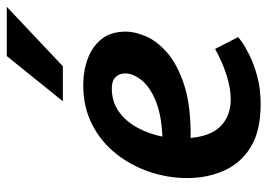

<svg xmlns="http://www.w3.org/2000/svg" viewBox="-131 -644 787 565"><g transform="rotate(-90 262.5 -361.5)"><path d="M294 -510Q337 -510 373 -496.5Q409 -483 430.5 -455.5Q452 -428 452 -384Q452 -359 438.5 -326.5Q425 -294 390.5 -263.5Q356 -233 295 -213Q234 -193 139 -194Q145 -132 175.5 -104Q206 -76 253 -76Q285 -76 323 -88Q361 -100 401 -122L436 -54Q436 -54 422.5 -44Q409 -34 383 -21Q357 -8 320.5 2Q284 12 238 12Q160 12 112.5 -17Q65 -46 43 -95.5Q21 -145 21 -204Q21 -261 39.5 -315.5Q58 -370 93 -414Q128 -458 179 -484Q230 -510 294 -510ZM285 -426Q246 -426 217 -405.5Q188 -385 169.5 -351Q151 -317 143 -277Q209 -280 250 -297.5Q291 -315 310 -339.5Q329 -364 329 -387Q329 -404 318 -415Q307 -426 285 -426ZM380 -735H525L350 -570H247Z"/></g></svg>

Font: Rosario
Style: Bold Italic
Weight: 700
Italic angle: -8.05°
Designer: Hector Gatti
Foundry: Omnibus Type
Version: Version 1.101; ttfautohint (v1.8.1.43-b0c9)